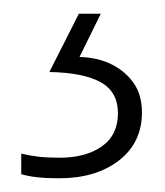

<svg xmlns="http://www.w3.org/2000/svg" viewBox="-20 -20 240 280"><path d="M187 144Q187 188 153.5 214Q120 240 66 240Q48 240 34.5 238.5Q21 237 11 234V204Q23 207 36 208.5Q49 210 67 210Q105 210 128.5 193.5Q152 177 152 145Q152 114 127 100Q102 86 52 85L95 0H127L96 63Q124 64 144 74.5Q164 85 175.5 102Q187 119 187 144Z"/></svg>

Font: Noto Sans Khmer ExtraLight
Style: Regular
Weight: 250
Version: Version 2.003